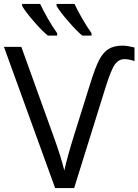

<svg xmlns="http://www.w3.org/2000/svg" viewBox="-20 -951 700 971"><path d="M609.9 -651.9Q581.1 -651.9 562 -626.7Q543 -601.6 515.1 -513.2L355 0H258.8L0 -713.9H87.9L252.9 -255.9Q288.1 -158.7 305.2 -88.9Q320.8 -159.2 355 -268.1L434.1 -521Q462.9 -614.3 483.4 -651.4Q503.9 -688.5 530.8 -704.3Q557.6 -720.2 601.1 -720.2Q621.6 -720.2 660.2 -710.9V-642.1Q632.8 -651.9 609.9 -651.9ZM442.9 -771H396Q370.6 -791.5 327.4 -840.8Q284.2 -890.1 266.1 -920.9V-931.2H356.9Q370.6 -901.4 394.8 -858.9Q418.9 -816.4 442.9 -783.2ZM269 -771H222.2Q194.8 -792.5 152.3 -841.3Q109.9 -890.1 91.8 -920.9V-931.2H183.1Q196.8 -901.4 220.9 -858.9Q245.1 -816.4 269 -783.2Z"/></svg>

Font: HunimalSansv1.5
Style: Regular
Weight: 400
Foundry: Ascender Corporation
Version: Version 1.10